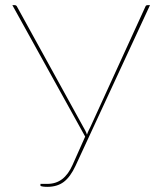

<svg xmlns="http://www.w3.org/2000/svg" viewBox="-20 -720 622 745"><path d="M562 -700 273 -76.5Q253 -33.5 227.5 -14.2Q202 5 163.5 5Q160.5 5 155.8 4.8Q151 4.5 147 4Q143 3.5 140 2.5Q137 1.5 137 0.5V-6.5H163.5Q197 -6.5 221 -24.8Q245 -43 261.5 -80L310.5 -190L28 -700H38Q42.5 -700 45 -696L302.5 -228.5Q306.5 -221.5 310.8 -213.5Q315 -205.5 317.5 -197.5Q320 -205.5 323.8 -213.2Q327.5 -221 331.5 -229L545 -696Q547 -700 552 -700Z"/></svg>

Font: Lato 2
Style: Regular
Weight: 100
Designer: Lukasz Dziedzic with Adam Twardoch and Botio Nikoltchev
Foundry: tyPoland Lukasz Dziedzic
Version: Version 2.015; 2015-08-06; http://www.latofonts.com/